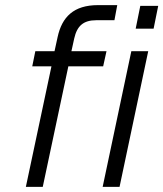

<svg xmlns="http://www.w3.org/2000/svg" viewBox="-20 -730 638 750"><path d="M81 0H147L247 -471H383L396 -530H259L270 -580C281 -629 306 -651 356 -651H427L438 -710H363C268 -710 222 -664 205 -585L193 -530H118L106 -471H181ZM510 -618H580L598 -707H528ZM381 0H447L559 -530H493Z"/></svg>

Font: Geist Light
Style: Italic
Weight: 300
Italic angle: -12°
Designer: Basement.studio, Andrés Briganti, Mateo Zaragoza
Foundry: Basement.studio, Vercel, Andrés Briganti, Guido Ferreyra, Mateo Zaragoza
Version: Version 1.500